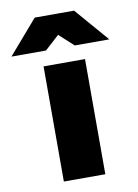

<svg xmlns="http://www.w3.org/2000/svg" viewBox="-155 -767 589 821"><g transform="rotate(-10 139.5 -356.0)"><path d="M55 0V-500H235V0ZM202 -565 55 -699V-712H225L352 -565ZM-73 -565 54 -712H224V-699L77 -565Z"/></g></svg>

Font: Figtree Black
Style: Regular
Weight: 900
Designer: Erik Kennedy
Foundry: Erik Kennedy
Version: Version 2.001;gftools[0.9.30]